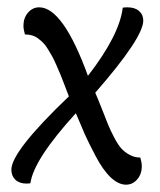

<svg xmlns="http://www.w3.org/2000/svg" viewBox="-20 -494 438 524"><path d="M48 -400Q44 -414 44 -424Q44 -445 56.5 -459.5Q69 -474 87 -474Q152 -474 220 -287Q306 -398 315 -473Q319 -474 328 -474Q348 -474 359.5 -464Q371 -454 371 -438Q371 -391 240 -241Q247 -225 258 -197Q269 -169 275 -154Q281 -139 291.5 -119Q302 -99 311 -89Q320 -79 333.5 -71.5Q347 -64 363 -64Q367 -50 367 -40Q367 -19 354.5 -4.5Q342 10 324 10Q303 10 282 -10Q261 -30 241 -68Q221 -106 211.5 -127.5Q202 -149 187 -185Q72 -59 63 6Q59 7 52 7Q33 7 22 -3.5Q11 -14 11 -31Q11 -81 168 -231Q164 -241 156.5 -261Q149 -281 145 -290.5Q141 -300 134 -316Q127 -332 122.5 -340Q118 -348 111 -359.5Q104 -371 98 -377Q92 -383 84 -389Q76 -395 67 -397.5Q58 -400 48 -400Z"/></svg>

Font: Overlock
Style: Italic
Weight: 400
Designer: Dario Muhafara
Foundry: Dario Manuel Muhafara
Version: Version 1.001